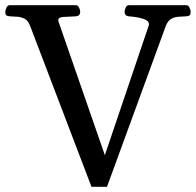

<svg xmlns="http://www.w3.org/2000/svg" viewBox="-39 -713 756 742"><path d="M314.5 8.8 77.6 -612.3Q69.8 -633.8 55.7 -640.9Q41.5 -647.9 26.4 -648.4Q11.2 -648.9 -1 -649.9Q-11.2 -650.9 -14.9 -654.1Q-18.6 -657.2 -18.6 -668Q-18.6 -673.3 -14.2 -683.1Q-9.8 -692.9 -2 -692.9H254.4Q262.7 -692.9 266.8 -683.1Q271 -673.3 271 -668Q271 -651.9 254.9 -649.9Q225.1 -648.4 205.6 -647.5Q186 -646.5 186 -634.8Q186 -632.3 187.5 -628.4L366.2 -113.3L535.6 -613.8Q536.6 -617.7 536.6 -619.1Q536.6 -633.8 512.7 -640.9Q488.8 -647.9 458.5 -649.9Q442.4 -651.9 442.4 -668Q442.4 -673.3 446.5 -683.1Q450.7 -692.9 459 -692.9H681.2Q689.5 -692.9 693.6 -683.1Q697.8 -673.3 697.8 -668Q697.8 -657.2 694.1 -654.1Q690.4 -650.9 680.2 -649.9Q668.5 -648.9 653.1 -648.4Q637.7 -647.9 623.8 -640.9Q609.9 -633.8 601.6 -612.3L374.5 8.8Z"/></svg>

Font: Gelasio
Style: Regular
Weight: 400
Designer: Eben Sorkin
Foundry: Eben Sorkin
Version: Version 1.008